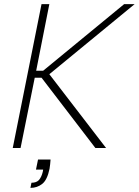

<svg xmlns="http://www.w3.org/2000/svg" viewBox="-20 -720 675 934"><path d="M226 56Q225 67 224 78.5Q223 90 221 101Q210 155 185.5 174.5Q161 194 128 194L133 169Q158 169 170 155Q182 141 188 116L190 105H155L165 56ZM182 -700H220L156 -376H190L584 -700H635L220 -359L496 0H444L182 -342H149L80 0H42Z"/></svg>

Font: Albert Sans ExtraLight
Style: Italic
Weight: 250
Italic angle: -11.25°
Designer: Andreas Rasmussen
Foundry: a.Foundry
Version: Version 1.025